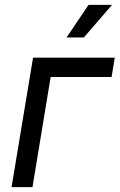

<svg xmlns="http://www.w3.org/2000/svg" viewBox="-20 -774 495 794"><path d="M454.6 -535.6 441.4 -455.6H189.5L114.3 0H27.8L116.7 -535.6ZM255.4 -619.1 346.2 -753.9H443.4L326.7 -619.1Z"/></svg>

Font: Inter 20pt
Style: Italic
Weight: 400
Italic angle: -9.3988°
Version: Version 4.001;git-66647c0bb